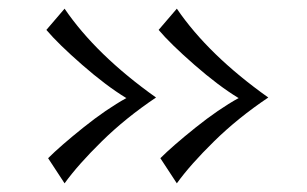

<svg xmlns="http://www.w3.org/2000/svg" viewBox="-20 -503 709 443"><path d="M346 -434 388 -483Q461 -376 599 -278Q529 -231 474 -177Q419 -123 388 -80L350 -138Q378 -166 431 -208.5Q484 -251 531 -277H530Q484 -305 428.5 -353.5Q373 -402 346 -434ZM87 -434 129 -483Q202 -376 340 -278Q270 -231 215 -177Q160 -123 129 -80L91 -138Q119 -166 172 -208.5Q225 -251 272 -277H271Q225 -305 169.5 -353.5Q114 -402 87 -434Z"/></svg>

Font: Felipa
Style: Regular
Weight: 400
Designer: Javier Alcaraz
Foundry: Fontstage
Version: Version 1.001